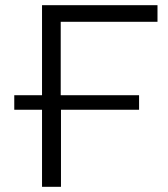

<svg xmlns="http://www.w3.org/2000/svg" viewBox="-20 -720 648 740"><path d="M142 -297V0H215V-297H516V-353H214V-636H587V-700H142V-353H35V-297Z"/></svg>

Font: Malon Grotesk
Style: Regular
Weight: 400
Designer: Julieta Ulanovsky
Foundry: Julieta Ulanovsky
Version: Version 7.200